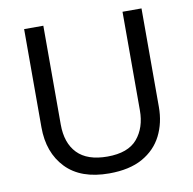

<svg xmlns="http://www.w3.org/2000/svg" viewBox="-80 -795 892 886"><g transform="rotate(-10 365.5 -352.0)"><path d="M640 -252Q640 -178 610 -118.5Q580 -59 518.5 -24.5Q457 10 362 10Q229 10 159.5 -62.5Q90 -135 90 -254V-714H180V-251Q180 -164 226.5 -116Q273 -68 367 -68Q464 -68 507.5 -119.5Q551 -171 551 -252V-714H640Z"/></g></svg>

Font: telugu15
Style: Book
Weight: 400
Designer: Jelle Bosma - Monotype Design Team
Foundry: Monotype Imaging Inc.
Version: Version 2.003